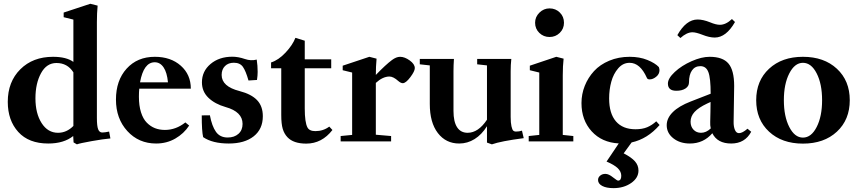

<svg xmlns="http://www.w3.org/2000/svg" viewBox="-20 -746 4523 1013"><path d="M385.7 15.6 368.2 5.4 366.2 -28.3Q316.9 11.2 234.4 11.2Q131.8 11.2 76.4 -49.8Q21 -110.8 21 -208.5Q21 -314.5 87.2 -380.4Q153.3 -446.3 259.8 -446.3Q330.1 -446.3 367.2 -419.4V-642.6L315.9 -655.3V-679.7L456.5 -726.1L495.1 -716.3Q491.2 -676.3 491.2 -629.9V-124Q491.2 -81.1 497.8 -64Q504.4 -46.9 519.5 -46.9Q532.7 -46.9 555.7 -51.8L562.5 -15.6Q523.9 -12.2 462.4 -1.2Q400.9 9.8 385.7 15.6ZM286.1 -45.4Q331.5 -45.4 367.2 -81.5V-364.3Q335.9 -413.6 277.8 -413.6Q225.6 -413.6 196.3 -359.6Q167 -305.7 167 -227.1Q167 -147.5 199.7 -96.4Q232.4 -45.4 286.1 -45.4Z M803.7 11.2Q711.9 11.2 651.9 -54.4Q591.8 -120.1 591.8 -220.7Q591.8 -321.8 648.2 -384Q704.6 -446.3 796.9 -446.3Q880.9 -446.3 933.8 -399.4Q986.8 -352.5 986.8 -278.3H714.8Q712.9 -259.3 712.9 -235.8Q712.9 -188.5 723.9 -153.6Q734.9 -118.7 754.4 -98.9Q773.9 -79.1 797.6 -69.8Q821.3 -60.5 850.1 -60.5Q908.2 -60.5 958 -100.1L978 -83.5Q950.2 -41 904.8 -14.9Q859.4 11.2 803.7 11.2ZM796.4 -417.5Q737.8 -417.5 718.8 -311.5H866.2Q861.3 -363.8 843 -390.6Q824.7 -417.5 796.4 -417.5Z M1187 11.2Q1101.1 11.2 1051.8 -22.5Q1044.4 -54.2 1044.4 -137.2L1087.4 -137.7Q1098.1 -80.6 1119.4 -50.5Q1140.6 -20.5 1181.2 -20.5Q1216.3 -20.5 1238 -39.8Q1259.8 -59.1 1259.8 -92.3Q1259.8 -156.2 1170.4 -181.2Q1113.8 -197.3 1079.6 -230.2Q1045.4 -263.2 1045.4 -311.5Q1045.4 -370.1 1090.8 -408.4Q1136.2 -446.8 1206.1 -446.8Q1236.8 -446.8 1272.5 -434.6Q1303.2 -423.8 1334.5 -431.6Q1339.4 -399.4 1339.4 -366.7Q1339.4 -347.2 1335.9 -324.2L1291 -321.3Q1276.9 -371.6 1261.5 -393.3Q1246.1 -415 1213.9 -415Q1184.6 -415 1167 -397.5Q1149.4 -379.9 1149.4 -350.6Q1149.4 -289.6 1243.7 -265.6Q1305.7 -249.5 1336.2 -217.8Q1366.7 -186 1366.7 -132.8Q1366.7 -64.9 1318.6 -26.9Q1270.5 11.2 1187 11.2Z M1595.7 11.7Q1528.3 11.7 1496.6 -22Q1479.5 -40 1471.7 -66.2Q1463.9 -92.3 1463.9 -139.6V-385.7H1410.2V-416.5Q1449.2 -428.7 1486.6 -468.5Q1523.9 -508.3 1538.6 -546.4L1587.9 -531.2V-433.1H1727.5V-385.7H1587.9V-173.8Q1587.9 -100.6 1602.1 -73.7Q1612.3 -54.2 1644 -54.2Q1685.5 -54.2 1717.3 -78.1L1733.9 -60.1Q1678.2 11.7 1595.7 11.7Z M1777.3 0V-28.3L1837.9 -34.2V-363.3L1788.1 -375.5V-399.4L1928.7 -446.3L1966.8 -436.5Q1962.9 -395 1962.9 -350.6Q2015.1 -404.8 2047.9 -429.2Q2070.8 -446.3 2090.8 -446.3Q2115.2 -446.3 2141.8 -427Q2168.5 -407.7 2168.5 -386.7Q2168.5 -370.1 2144.8 -338.6Q2121.1 -307.1 2105 -307.1Q2094.7 -307.1 2081.1 -318.8Q2055.2 -342.3 2034.2 -342.3Q1999 -341.8 1962.9 -308.6V-35.2L2043.5 -28.3V0Z M2402.8 11.2Q2332.5 11.2 2290 -44.2Q2247.6 -99.6 2247.6 -197.3V-400.9L2194.8 -406.7V-435.1H2375Q2372.6 -400.9 2372.6 -370.1V-160.6Q2372.6 -104 2391.6 -74.7Q2410.6 -45.4 2447.3 -45.4Q2503.4 -45.4 2549.3 -114.3V-400.9L2497.6 -406.7V-435.1H2677.7Q2674.3 -403.3 2674.3 -370.1V-129.4Q2674.3 -97.7 2678.5 -79.6Q2682.6 -61.5 2688 -56.6Q2693.4 -51.8 2701.7 -51.8Q2719.7 -51.8 2733.9 -56.6L2743.2 -17.1Q2623.5 -1.5 2575.2 15.6L2549.3 6.3V-80.1Q2521.5 -35.6 2483.9 -12.2Q2446.3 11.2 2402.8 11.2Z M2803.2 -626Q2803.2 -656.7 2825.9 -679.2Q2848.6 -701.7 2879.4 -701.7Q2911.6 -701.7 2933.6 -679.9Q2955.6 -658.2 2955.6 -626Q2955.6 -594.2 2933.3 -572.5Q2911.1 -550.8 2879.4 -550.8Q2847.7 -550.8 2825.4 -572.5Q2803.2 -594.2 2803.2 -626ZM2769.5 0V-28.3L2825.2 -34.2V-363.3L2775.4 -375.5V-399.4L2915 -446.3L2953.6 -436.5Q2949.2 -397.9 2949.2 -348.6V-34.2L3004.9 -28.3V0Z M3216.8 246.6Q3179.2 246.6 3157.2 234.9Q3135.3 223.1 3135.3 203.6Q3135.3 189.9 3146.5 180.7Q3157.7 171.4 3173.8 171.4Q3191.9 171.4 3214.4 189.9Q3236.3 207 3240.7 207Q3257.8 207 3257.8 181.6Q3257.8 159.2 3239.3 141.4Q3220.7 123.5 3180.2 106.4L3244.6 10.7Q3155.3 5.9 3101.6 -53.2Q3047.9 -112.3 3047.9 -202.1Q3047.9 -249.5 3065.2 -293Q3082.5 -336.4 3114 -370.8Q3145.5 -405.3 3194.6 -425.8Q3243.7 -446.3 3302.2 -446.3Q3354.5 -446.3 3395.5 -429.7Q3436.5 -413.1 3456.1 -392.1Q3459.5 -381.8 3459.5 -376Q3459.5 -355 3442.1 -341.1Q3424.8 -327.1 3407.7 -327.1Q3395.5 -327.1 3392.6 -335.9Q3357.4 -414.6 3301.8 -414.6Q3266.6 -414.6 3241.5 -385.3Q3216.3 -356 3205.1 -314.5Q3193.8 -272.9 3193.8 -226.6Q3193.8 -147.5 3229.7 -105.7Q3265.6 -64 3333 -64Q3369.1 -64 3394.5 -74.7Q3419.9 -85.4 3442.4 -106L3460 -86.4Q3396 -12.7 3312.5 5.4L3270.5 63Q3312 84.5 3330.3 105.5Q3348.6 126.5 3348.6 153.8Q3348.6 192.9 3309.8 219.7Q3271 246.6 3216.8 246.6Z M3751 -547.9Q3722.7 -547.9 3686 -562.5Q3652.3 -575.7 3633.3 -575.7Q3603.5 -575.7 3569.8 -545.4L3553.7 -560.5Q3600.1 -643.1 3660.6 -643.1Q3689.5 -643.1 3726.1 -628.4Q3757.3 -615.2 3778.3 -615.2Q3809.6 -615.2 3841.8 -645.5L3857.9 -629.9Q3811 -547.9 3751 -547.9ZM3620.1 11.2Q3567.4 11.2 3532.5 -16.4Q3497.6 -43.9 3497.6 -85.4Q3497.6 -122.6 3529.8 -154.5Q3562 -186.5 3624 -210.4L3729.5 -251.5Q3729.5 -333.5 3717.5 -365.2Q3705.6 -397 3675.3 -397Q3646.5 -397 3630.9 -374.5Q3615.2 -352.1 3615.2 -311.5Q3615.2 -291.5 3596.9 -279.3Q3578.6 -267.1 3548.3 -267.1Q3503.9 -267.1 3503.9 -305.2Q3503.9 -332.5 3540 -366.2Q3576.2 -399.9 3628.7 -423.1Q3681.2 -446.3 3724.1 -446.3Q3793.5 -446.3 3823.5 -410.6Q3853.5 -375 3853.5 -292.5Q3853.5 -291.5 3850.6 -104Q3850.1 -78.1 3857.4 -60.8Q3864.7 -43.5 3878.9 -43.5Q3897 -43.5 3923.8 -66.9L3943.4 -50.8Q3910.2 11.2 3837.9 11.2Q3765.1 11.2 3738.3 -43Q3691.4 11.2 3620.1 11.2ZM3623.5 -104Q3623.5 -78.1 3638.9 -61.8Q3654.3 -45.4 3678.7 -45.4Q3705.6 -45.4 3730 -68.4Q3726.1 -84.5 3727.1 -103.5Q3727.5 -121.1 3728.3 -156Q3729 -190.9 3729 -208L3710.9 -199.7Q3665.5 -178.2 3644.5 -155.3Q3623.5 -132.3 3623.5 -104Z M4216.3 11.7Q4105.5 11.7 4037.6 -51.3Q3969.7 -114.3 3969.7 -217.3Q3969.7 -320.3 4037.6 -383.3Q4105.5 -446.3 4216.3 -446.3Q4327.6 -446.3 4395.5 -383.3Q4463.4 -320.3 4463.4 -217.3Q4463.4 -114.3 4395.5 -51.3Q4327.6 11.7 4216.3 11.7ZM4216.3 -20Q4260.3 -20 4288.8 -75.9Q4317.4 -131.8 4317.4 -217.3Q4317.4 -303.2 4288.8 -358.9Q4260.3 -414.6 4216.3 -414.6Q4172.9 -414.6 4144.3 -358.6Q4115.7 -302.7 4115.7 -217.3Q4115.7 -131.8 4144.3 -75.9Q4172.9 -20 4216.3 -20Z"/></svg>

Font: Elstob
Style: Bold
Weight: 700
Designer: Peter S. Baker
Version: Version 1.015